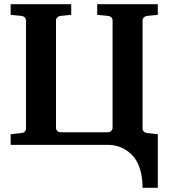

<svg xmlns="http://www.w3.org/2000/svg" viewBox="-20 -691 804 916"><path d="M732.9 205.1H660.2Q660.2 151.4 646.2 110.6Q632.3 69.8 608.2 46.4Q584 22.9 555.4 11.5Q526.9 0 494.1 0H30.8V-50.8L82 -56.2Q91.8 -57.1 97.9 -62.7Q104 -68.4 104 -78.1V-592.8Q104 -602.5 97.7 -608.4Q91.3 -614.3 82 -615.2L30.8 -620.1V-670.9H319.8V-620.1L269 -615.2Q260.3 -614.3 253.7 -608.2Q247.1 -602.1 247.1 -592.8V-82Q247.1 -72.3 253.4 -66.2Q259.8 -60.1 269 -60.1H495.1Q504.4 -60.1 510.7 -66.2Q517.1 -72.3 517.1 -82V-592.8Q517.1 -602.5 510.7 -608.4Q504.4 -614.3 495.1 -615.2L443.8 -620.1V-670.9H732.9V-620.1L682.1 -615.2Q673.3 -614.3 666.7 -608.2Q660.2 -602.1 660.2 -592.8V-78.1Q660.2 -68.8 666.7 -63Q673.3 -57.1 682.1 -56.2L732.9 -50.8Z"/></svg>

Font: Veleka
Style: Bold
Weight: 700
Designer: Stefan Peev, Context Ltd, 2016; SIL International, 1997-2014.
Foundry: Stefan Peev, Context Ltd, 2016
Version: Version 1.000